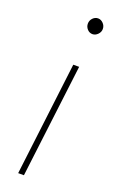

<svg xmlns="http://www.w3.org/2000/svg" viewBox="-140 -745 483 784"><g transform="rotate(20 101.0 -353.0)"><path d="M137.5 -493 77 0H52L112 -493ZM175.5 -671Q175.5 -657.5 165.2 -647.2Q155 -637 142.5 -637Q129.5 -637 120 -647.2Q110.5 -657.5 110.5 -671Q110.5 -685 120.2 -695.2Q130 -705.5 143 -705.5Q155.5 -705.5 165.5 -695.2Q175.5 -685 175.5 -671Z"/></g></svg>

Font: Lato ExtraLight
Style: Italic
Weight: 275
Italic angle: -7°
Designer: Lukasz Dziedzic with Adam Twardoch and Botio Nikoltchev
Foundry: tyPoland Lukasz Dziedzic
Version: Version 2.015; 2015-08-06; http://www.latofonts.com/